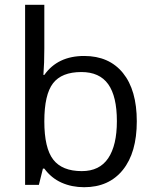

<svg xmlns="http://www.w3.org/2000/svg" viewBox="-20 -780 653 810"><path d="M335 -543.9Q440.4 -543.9 498.8 -471.9Q557.1 -399.9 557.1 -268.1Q557.1 -136.2 498.3 -63.2Q439.5 9.8 335 9.8Q282.7 9.8 239.5 -9.5Q196.3 -28.8 167 -68.8H161.1L144 0H85.9V-759.8H167V-575.2Q167 -513.2 163.1 -463.9H167Q223.6 -543.9 335 -543.9ZM323.2 -476.1Q240.2 -476.1 203.6 -428.5Q167 -380.9 167 -268.1Q167 -155.3 204.6 -106.7Q242.2 -58.1 325.2 -58.1Q399.9 -58.1 436.5 -112.5Q473.1 -167 473.1 -269Q473.1 -373.5 436.5 -424.8Q399.9 -476.1 323.2 -476.1Z"/></svg>

Font: f08745844
Style: Regular
Weight: 400
Foundry: Ascender Corporation
Version: Version 1.10